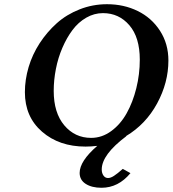

<svg xmlns="http://www.w3.org/2000/svg" viewBox="-20 -678 813 904"><path d="M409.2 -28.8Q460 -28.8 503.7 -60.8Q547.4 -92.8 576.4 -144.8Q605.5 -196.8 621.8 -262.7Q638.2 -328.6 638.2 -397Q638.2 -502 589.1 -559.1Q540 -616.2 464.8 -616.2Q423.3 -616.2 386 -594.7Q348.6 -573.2 321.3 -536.6Q293.9 -500 273.7 -452.9Q253.4 -405.8 243.2 -353.5Q232.9 -301.3 232.9 -250Q232.9 -147 282.7 -87.9Q332.5 -28.8 409.2 -28.8ZM355 136.2Q355 80.6 438 8.8Q408.2 12.2 382.8 12.2Q258.8 12.2 178 -57.9Q97.2 -127.9 97.2 -244.1Q97.2 -302.7 114.7 -362.1Q132.3 -421.4 166.7 -474.4Q201.2 -527.3 247.3 -568.6Q293.5 -609.9 355 -634Q416.5 -658.2 483.9 -658.2Q563 -658.2 628.4 -626.2Q693.8 -594.2 733.4 -533Q772.9 -471.7 772.9 -393.1Q772.9 -289.1 719.7 -190.9Q666.5 -92.8 573.2 -37.1H575.2Q459 49.8 459 120.1Q459 136.7 467 148.4Q475.1 160.2 488.8 160.2Q501 160.2 516.8 149.9Q532.7 139.6 558.1 117.2L594.2 137.2Q537.1 206.1 458 206.1Q412.1 206.1 383.5 187.7Q355 169.4 355 136.2Z"/></svg>

Font: Linux Libertine G
Style: Bold Italic
Weight: 700
Italic angle: -11.5°
Designer: Philipp H. Poll
Foundry: Philipp H. Poll
Version: Version 4.1.0